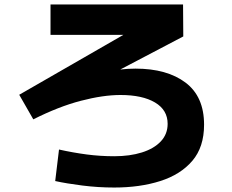

<svg xmlns="http://www.w3.org/2000/svg" viewBox="-20 -782 1040 859"><path d="M491 -83Q561 -83 615 -100Q669 -117 699.5 -149.5Q730 -182 730 -228Q730 -290 673.5 -323.5Q617 -357 519 -357Q441 -357 341.5 -331Q242 -305 129 -248L66 -358L532 -626H206V-762H799L800 -619L518 -471Q553 -475 586 -475Q727 -475 810 -412.5Q893 -350 893 -224Q893 -124 840.5 -62.5Q788 -1 697 28Q606 57 491 57Q419 57 348 48Q277 39 227 28L244 -113Q307 -99 367.5 -91Q428 -83 491 -83Z"/></svg>

Font: Murecho ExtraBold
Style: Regular
Weight: 800
Designer: Neil Summerour
Foundry: Positype
Version: Version 1.010; ttfautohint (v1.8.3)